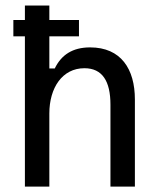

<svg xmlns="http://www.w3.org/2000/svg" viewBox="-20 -687 582 707"><path d="M161.7 0V-269.2C161.7 -363.3 209.2 -435.8 290.8 -435.8C356.7 -435.8 386.7 -388.3 386.7 -301.7V0H476.7V-320.8C476.7 -432.5 425.8 -512.5 311.7 -512.5C247.5 -512.5 205.8 -485 181.7 -435H161.7V-553.3H270.8V-613.3H161.7V-666.7H71.7V-613.3H29.2V-553.3H71.7V0Z"/></svg>

Font: Familjen Grotesk
Style: Regular
Weight: 400
Designer: Anders Wikstroem, Jonas Baeckman, Matilda Gysing, Kristian Moeller
Foundry: Familjen STHLM AB
Version: Version 2.000